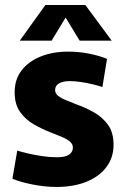

<svg xmlns="http://www.w3.org/2000/svg" viewBox="-20 -739 505 771"><path d="M206.8 11.7Q160.3 11.7 111.2 1.9Q62 -7.8 29.8 -21.2L49.3 -134.2Q67 -128.7 93.7 -122.5Q120.3 -116.3 150.6 -111.9Q180.8 -107.5 208.7 -107.5Q242.5 -107.5 257.6 -118.3Q272.7 -129.2 272.7 -146.2Q272.7 -161 259.7 -171.3Q246.7 -181.7 226 -190.3Q205.3 -199 181.2 -208.2Q149.2 -220.7 116.3 -239.3Q83.5 -258 61.2 -288.8Q38.8 -319.7 38.8 -368.3Q38.8 -420.3 66.8 -456.4Q94.7 -492.5 143.3 -512.1Q192 -531.7 253.5 -531.7Q298 -531.7 339.5 -523.2Q381 -514.7 409.8 -502.5L391.2 -389.5Q375.7 -394.8 352.7 -400.4Q329.7 -406 305 -409.7Q280.3 -413.3 259 -413.3Q233.8 -413.3 217.6 -404.4Q201.3 -395.5 201.3 -377.3Q201.3 -364.2 213 -354.6Q224.7 -345 244.4 -337Q264.2 -329 287 -319.8Q320.2 -308.2 354.8 -289.2Q389.5 -270.3 412.7 -239.2Q436 -208 436 -157.5Q436 -106.3 407.3 -68.2Q378.7 -30 327.3 -9.2Q276 11.7 206.8 11.7ZM59.5 -575.8 162.2 -718.8H322.8L428.5 -575.8H299.8L243.5 -668.5L187.3 -575.8Z"/></svg>

Font: Murecho Thin
Style: Regular
Weight: 100
Designer: Neil Summerour
Foundry: Positype
Version: Version 1.010